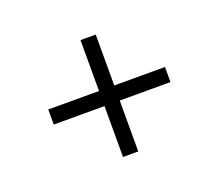

<svg xmlns="http://www.w3.org/2000/svg" viewBox="-75 -526 676 592"><g transform="rotate(-20 262.5 -230.0)"><path d="M237.5 -422.5H287.5V-39H237.5ZM454 -255.5V-206H71V-255.5Z"/></g></svg>

Font: Newsreader 36pt SemiBold
Style: Regular
Weight: 600
Designer: Hugues Gentile
Foundry: Production Type
Version: Version 1.003